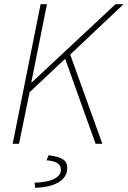

<svg xmlns="http://www.w3.org/2000/svg" viewBox="-20 -680 604 908"><path d="M40 0 172 -660H202L128 -290H130L526 -660H564L312 -422L464 0H432L288 -402L120 -244L70 0ZM146 208 144 184Q206 182 237 165.5Q268 149 268 124Q268 101 251 91Q234 81 200 78L210 54Q246 59 265 67Q284 75 291 86.5Q298 98 298 116Q298 144 279 164.5Q260 185 225.5 196Q191 207 146 208Z"/></svg>

Font: Source Sans 3 VF
Style: Italic
Weight: 200
Italic angle: -11°
Designer: Paul D. Hunt
Foundry: Adobe Systems Incorporated
Version: Version 3.042;hotconv 1.0.118;makeotfexe 2.5.65603